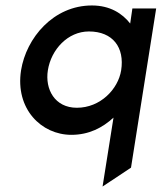

<svg xmlns="http://www.w3.org/2000/svg" viewBox="-20 -482 591 702"><path d="M57 -225C35 -84 131 11 241 11C305 11 355 -15 395 -52L355 200L459 131L551 -451H464L456 -396C427 -433 382 -462 316 -462C175 -462 76 -343 57 -225ZM155 -225C167 -301 228 -367 305 -367C393 -367 436 -308 423 -225C412 -156 347 -88 261 -88C180 -88 144 -156 155 -225Z"/></svg>

Font: Charger Pro
Style: ExBdObl
Weight: 400
Designer: Jasper
Foundry: Cannot Into Space Fonts
Version: Version 1.09